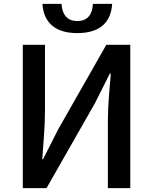

<svg xmlns="http://www.w3.org/2000/svg" viewBox="-20 -966 785 986"><path d="M97 0H219L467 -435L544 -588H549C543 -512 534 -427 534 -347V0H649V-736H526L279 -302L201 -148H197C202 -224 211 -313 211 -393V-736H97ZM377 -796C508 -796 551 -866 556 -946H457C455 -896 433 -858 377 -858C321 -858 299 -896 296 -946H198C203 -866 247 -796 377 -796Z"/></svg>

Font: Genne Gothic Medium
Style: Regular
Weight: 500
Designer: Ryoko NISHIZUKA (kana & ideographs); Paul D. Hunt (Latin, Greek & Cyrillic); Wenlong ZHANG (bopomofo); Sandoll Communica
Foundry: Adobe Systems Incorporated
Version: Version 1.004;PS 1.004;hotconv 16.6.51;makeotf.lib2.5.65220